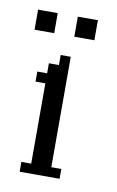

<svg xmlns="http://www.w3.org/2000/svg" viewBox="-80 -425 281 460"><g transform="rotate(10 61.0 -195.0)"><path d="M0 0V-23.9H23.9V-219.2H0V-243.7H23.9V-268.1H48.3V-292.5H72.8V-23.9H97.2V0ZM-23.9 -341.3V-390.1H23.9V-341.3ZM72.8 -341.3V-390.1H121.6V-341.3Z"/></g></svg>

Font: FS Mondwest Regular
Style: Regular
Weight: 400
Designer: NZWStudios2024
Foundry: https://fontstruct.com
Version: Version 1.0